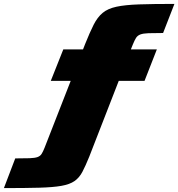

<svg xmlns="http://www.w3.org/2000/svg" viewBox="-191 -763 913 983"><path d="M-171 200 -113 48Q-66 48 -39 47Q-12 46 1.5 41Q15 36 22 25Q29 14 37 -6L171 -349H69L133 -510H234L245 -538Q269 -598 288.5 -636.5Q308 -675 334.5 -697Q361 -719 405 -728.5Q449 -738 520.5 -740.5Q592 -743 702 -743L644 -594Q596 -594 569 -593Q542 -592 527.5 -586.5Q513 -581 505.5 -569Q498 -557 489 -535L479 -510H612L549 -349H417L266 39Q247 86 231 116.5Q215 147 190.5 164Q166 181 123.5 188.5Q81 196 10 198Q-61 200 -171 200Z"/></svg>

Font: Saira Expanded Black
Style: Italic
Weight: 900
Width: 7
Italic angle: -12°
Designer: Hector Gatti with collaboration of the Omnibus-Type team
Foundry: Omnibus-Type
Version: Version 1.101